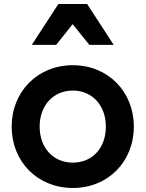

<svg xmlns="http://www.w3.org/2000/svg" viewBox="-20 -862 723 954"><path d="M342 72C517 72 645 -59 645 -233C645 -406 517 -538 342 -538C166 -538 38 -406 38 -233C38 -59 166 72 342 72ZM342 -54C243 -54 177 -129 177 -233C177 -336 243 -412 342 -412C440 -412 506 -336 506 -233C506 -129 441 -54 342 -54ZM424 -639H545L413 -842H270L138 -639H259L341 -742Z"/></svg>

Font: LINE Seed JP_OTF Bold
Style: Regular
Weight: 700
Designer: LINE & Fontrix & Fontworks
Version: Version 1.009